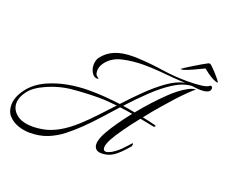

<svg xmlns="http://www.w3.org/2000/svg" viewBox="-173 -861 1275 1075"><g transform="rotate(20 464.0 -323.5)"><path d="M91 31Q55 31 21 19Q-13 7 -35.5 -17.5Q-58 -42 -58 -81Q-58 -128 -21 -178Q16 -228 81 -258Q137 -283 198.5 -294.5Q260 -306 326 -306Q373 -306 419 -302.5Q465 -299 511 -293Q561 -348 612 -397.5Q663 -447 713.5 -483Q764 -519 814 -530Q786 -530 745 -533.5Q704 -537 657.5 -541Q611 -545 564 -545Q496 -545 436.5 -531Q377 -517 345 -473Q336 -460 332 -448Q328 -436 328 -425Q328 -411 334 -400Q338 -396 343 -391.5Q348 -387 352 -387Q348 -383 342 -383Q335 -383 328.5 -386.5Q322 -390 318 -394Q308 -405 303 -419.5Q298 -434 298 -448Q298 -476 311 -495Q340 -533 383.5 -551Q427 -569 493 -569Q501 -569 509.5 -569Q518 -569 526 -568Q601 -564 673 -553Q745 -542 826 -542Q870 -542 905.5 -546.5Q941 -551 952 -563H954Q966 -563 966 -550Q965 -533 948.5 -527Q932 -521 912 -521Q896 -521 880.5 -523Q865 -525 855 -526Q805 -523 750.5 -488.5Q696 -454 641 -401.5Q586 -349 532 -290Q550 -287 568.5 -284Q587 -281 605 -277Q638 -318 673 -356Q708 -394 741 -426Q763 -448 789 -468Q815 -488 840 -501.5Q865 -515 884 -515Q871 -505 844 -478.5Q817 -452 794 -427Q766 -396 729.5 -354Q693 -312 658 -267Q677 -263 695.5 -259Q714 -255 733 -250Q741 -249 741 -244Q741 -242 737.5 -240Q734 -238 729 -239L648 -255Q608 -205 575.5 -159Q543 -113 529 -86Q522 -73 517 -59.5Q512 -46 512 -35Q512 -15 529 -15Q540 -15 559 -25Q588 -42 610.5 -65Q633 -88 653 -111Q657 -111 657 -105Q657 -96 653 -91Q607 -37 576.5 -17.5Q546 2 509 2Q485 2 474.5 -9.5Q464 -21 464 -38Q464 -55 471.5 -75Q479 -95 490 -114Q510 -149 537 -187.5Q564 -226 595 -265Q576 -268 557.5 -271Q539 -274 519 -276Q478 -230 438 -186Q398 -142 361 -106Q324 -70 284 -38.5Q244 -7 197 12Q150 31 91 31ZM95 -7Q129 -7 166 -15Q203 -23 246.5 -47Q290 -71 342 -118Q380 -153 419 -194.5Q458 -236 498 -279Q471 -282 443.5 -284Q416 -286 388 -286Q312 -286 232.5 -278.5Q153 -271 79 -236Q22 -211 -6.5 -173Q-35 -135 -35 -100Q-35 -62 -2 -34.5Q31 -7 95 -7ZM768 -593Q763 -593 765 -595Q765 -596 780.5 -606Q796 -616 818 -629.5Q840 -643 862 -656Q884 -669 898 -676Q902 -678 908 -678Q912 -678 924.5 -666Q937 -654 951.5 -638Q966 -622 976 -609Q986 -596 986 -595Q984 -593 981 -593Q973 -593 955.5 -602Q938 -611 920.5 -623.5Q903 -636 894 -644Q880 -638 854.5 -625.5Q829 -613 804.5 -603Q780 -593 768 -593Z"/></g></svg>

Font: Luxurious Script
Style: Regular
Weight: 400
Designer: Robert E. Leuschke
Foundry: Robert E. Leuschke
Version: Version 1.010; ttfautohint (v1.8.3)